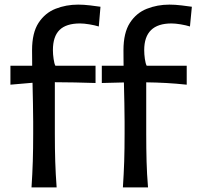

<svg xmlns="http://www.w3.org/2000/svg" viewBox="-20 -816 859 836"><path d="M515.1 0Q519 -58.6 520.8 -113.3Q522.5 -168 522.5 -233.9V-285.6Q522.5 -323.7 521.5 -366.9Q520.5 -410.2 519.5 -457L423.3 -454.6V-529.8H518.1Q518.1 -546.4 517.8 -563.2Q517.6 -580.1 517.6 -597.2Q517.6 -673.3 545.7 -716.6Q573.7 -759.8 619.4 -777.8Q665 -795.9 717.8 -795.9Q741.7 -795.9 770.5 -792.5Q799.3 -789.1 815.4 -786.6L807.1 -700.7Q790 -706.1 766.8 -710Q743.7 -713.9 726.6 -713.9Q607.9 -713.9 607.9 -597.7Q607.9 -579.6 610.8 -559.1Q613.8 -538.6 618.7 -529.8H793V-447.3Q747.6 -452.1 703.9 -454.6Q660.2 -457 616.7 -457.5V-233.9Q616.7 -168 618.2 -113.3Q619.6 -58.6 624.5 0ZM117.2 0Q121.1 -58.6 122.8 -113.3Q124.5 -168 124.5 -233.9V-285.6Q124.5 -323.2 123.5 -366Q122.6 -408.7 121.6 -455.6L25.4 -447.3V-529.8H120.1Q120.1 -546.4 119.9 -563.2Q119.6 -580.1 119.6 -597.2Q119.6 -673.3 147.9 -716.6Q176.3 -759.8 221.9 -777.8Q267.6 -795.9 320.3 -795.9Q344.2 -795.9 372.8 -792.5Q401.4 -789.1 417.5 -786.6L410.2 -700.7Q392.6 -706.1 369.1 -710Q345.7 -713.9 328.6 -713.9Q268.1 -713.9 239.3 -685.5Q210.4 -657.2 210.4 -597.7Q210.4 -579.6 213.4 -559.1Q216.3 -538.6 221.2 -529.8H396V-454.6Q350.1 -456.1 306.2 -457Q262.2 -458 218.8 -458V-233.9Q218.8 -168 220.5 -113.3Q222.2 -58.6 226.6 0Z"/></svg>

Font: Pinar-DS1-FD Medium
Style: Regular
Weight: 500
Designer: Amin Abedi
Version: Version 3.000